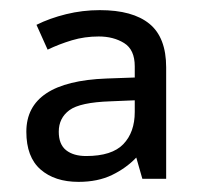

<svg xmlns="http://www.w3.org/2000/svg" viewBox="-20 -742 397 379"><path d="M177 -722Q242 -722 275 -695Q308 -668 308 -609V-389H261L249 -431Q229 -410 201 -396.5Q173 -383 135 -383Q88 -383 60 -407.5Q32 -432 32 -482Q32 -581 190 -587L246 -589V-611Q246 -644 225 -657Q204 -670 175 -670Q147 -670 122 -662.5Q97 -655 74 -644L52 -693Q78 -706 110.5 -714Q143 -722 177 -722ZM198 -542Q138 -540 117 -524.5Q96 -509 96 -482Q96 -457 110.5 -445.5Q125 -434 150 -434Q201 -434 223.5 -457.5Q246 -481 246 -521V-544Z"/></svg>

Font: Noto Sans Deseret
Style: Regular
Weight: 400
Designer: Monotype Design Team
Foundry: Monotype Imaging Inc.
Version: Version 2.001; ttfautohint (v1.8.4.7-5d5b)